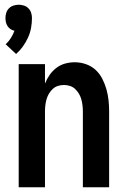

<svg xmlns="http://www.w3.org/2000/svg" viewBox="-20 -791 540 811"><path d="M48 -563 4 -604Q17 -616 26 -630.5Q35 -645 41 -661Q32 -663 24.5 -668Q17 -673 12 -680.5Q7 -688 5 -697Q3 -706 3 -715Q3 -726 6.5 -737Q10 -748 18 -756Q26 -764 37 -767.5Q48 -771 59 -771Q70 -771 81 -767.5Q92 -764 100 -756Q108 -748 111.5 -737Q115 -726 115 -715Q115 -693 111 -672Q107 -651 98 -631.5Q89 -612 76.5 -594.5Q64 -577 48 -563ZM59 0V-520H170V-438Q178 -458 190 -475Q202 -492 218.5 -504.5Q235 -517 255 -522.5Q275 -528 296 -528Q320 -528 343 -520Q366 -512 383.5 -496Q401 -480 412 -458.5Q423 -437 429.5 -414Q436 -391 438.5 -367.5Q441 -344 441 -320V0H330V-320Q330 -333 328.5 -346Q327 -359 323.5 -371.5Q320 -384 313.5 -395Q307 -406 297.5 -415Q288 -424 275.5 -428Q263 -432 250 -432Q237 -432 224.5 -428Q212 -424 202.5 -415Q193 -406 186.5 -395Q180 -384 176.5 -371.5Q173 -359 171.5 -346Q170 -333 170 -320V0Z"/></svg>

Font: Zed Mono
Style: Bold
Weight: 700
Monospace: yes
Designer: Belleve Invis
Foundry: Belleve Invis
Version: Version 1.0.0; ttfautohint (v1.8.4)